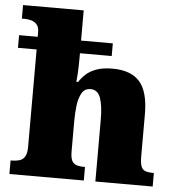

<svg xmlns="http://www.w3.org/2000/svg" viewBox="-53 -810 798 861"><g transform="rotate(5 345.5 -380.0)"><path d="M21 0V-61H25Q45 -61 60.5 -65.5Q76 -70 85 -84.5Q94 -99 94 -128V-567H10V-624H94V-643Q94 -668 83.5 -679.5Q73 -691 58.5 -695Q44 -699 31 -699H16V-760H289V-624H432V-567H289V-544Q289 -527 288.5 -509Q288 -491 287 -473.5Q286 -456 284 -438H292Q304 -457 322 -473.5Q340 -490 369 -500.5Q398 -511 441 -511Q524 -511 563.5 -466Q603 -421 603 -320V-131Q603 -101 608.5 -86Q614 -71 627 -66Q640 -61 662 -61H666V0H408V-277Q408 -341 395.5 -376Q383 -411 351 -411Q324 -411 311 -388Q298 -365 294 -330.5Q290 -296 290 -261V-125Q290 -98 296.5 -84.5Q303 -71 316.5 -66Q330 -61 352 -61H356V0Z"/></g></svg>

Font: Noto Serif Armenian Black
Style: Regular
Weight: 900
Version: Version 2.007